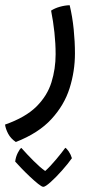

<svg xmlns="http://www.w3.org/2000/svg" viewBox="-44 -221 349 747"><path d="M17.6 331.5Q-2.4 317.9 -12.2 299.3Q-22 280.8 -24.4 263.7Q55.2 235.8 97.7 193.6Q140.1 151.4 156.2 99.1Q172.4 46.9 172.4 -9.8Q172.4 -51.8 167.7 -95Q163.1 -138.2 154.8 -179.7Q168.9 -189 188.7 -194.6Q208.5 -200.2 227.1 -200.7Q237.8 -155.8 242.7 -107.2Q247.6 -58.6 247.6 -13.2Q247.6 56.2 226.8 122.1Q206.1 188 156 242.4Q106 296.9 17.6 331.5ZM124.5 505.9Q118.7 505.9 104 494.1Q89.4 482.4 71.8 465.8Q54.2 449.2 38.8 433.1Q23.4 417 15.1 407.7Q17.1 389.6 25.4 373.3Q33.7 356.9 39.1 354.5Q61.5 379.9 86.7 405Q111.8 430.2 131.8 444.3Q151.4 426.8 174.8 398.7Q198.2 370.6 210 354Q215.3 356.4 223.4 368.2Q231.4 379.9 235.8 394.5Q220.2 416.5 197 442.6Q173.8 468.8 153.1 487.3Q132.3 505.9 124.5 505.9Z"/></svg>

Font: Harmattan Medium
Style: Regular
Weight: 500
Designer: George W. Nuss III and SIL International
Foundry: SIL International
Version: Version 4.000